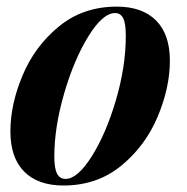

<svg xmlns="http://www.w3.org/2000/svg" viewBox="-20 -551 569 585"><path d="M335.9 -530.8Q413.6 -530.8 455.6 -488.5Q497.6 -446.3 497.6 -366.2Q497.6 -283.7 460.2 -195.1Q422.9 -106.4 349.4 -46.1Q275.9 14.2 173.3 14.2Q95.7 14.2 53.7 -28.1Q11.7 -70.3 11.7 -150.9Q11.7 -233.4 49.1 -322Q86.4 -410.6 159.9 -470.7Q233.4 -530.8 335.9 -530.8ZM145.5 -74.2Q145.5 -38.1 153.8 -22Q162.1 -5.9 179.7 -5.9Q216.3 -5.9 259.8 -75Q303.2 -144 333.3 -246.3Q363.3 -348.6 363.3 -441.4Q363.3 -480.5 355.2 -495.8Q347.2 -511.2 330.6 -511.2Q293 -511.2 249.3 -440.4Q205.6 -369.6 175.5 -266.4Q145.5 -163.1 145.5 -74.2Z"/></svg>

Font: TypoPRO Playfair Display
Style: Bold Italic
Weight: 700
Italic angle: -14.9847°
Designer: Claus Eggers Sørensen
Foundry: Claus Eggers Sørensen
Version: Version 1.004;PS 001.004;hotconv 1.0.70;makeotf.lib2.5.58329